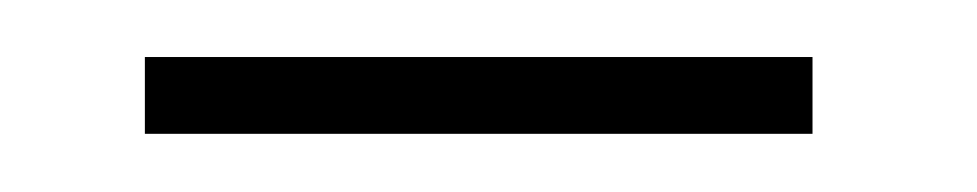

<svg xmlns="http://www.w3.org/2000/svg" viewBox="-20 -358 336 66"><path d="M259.3 -312H29.8V-338.4H259.3Z"/></svg>

Font: RobotoDraft Thin
Style: Regular
Weight: 250
Version: Version 2.001153; 2014